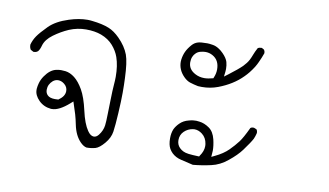

<svg xmlns="http://www.w3.org/2000/svg" viewBox="-53 -363 1106 646"><g transform="rotate(10 500.0 -39.5)"><path d="M254.4 -206.5Q279.8 -196.8 295.4 -179Q311 -161.1 317.9 -141.1Q327.6 -112.8 327.6 -75.2Q327.6 -63.5 326.2 -46.6Q324.7 -29.8 324 4.9Q323.2 39.6 322.8 53.2Q322.3 80.1 320.8 91.8Q318.4 110.4 305.7 126.5Q298.3 135.7 289.6 135.7Q278.3 135.7 268.1 120.6Q252.9 98.6 243.2 54.9Q233.4 11.2 219.2 -13.7Q205.1 -38.1 189.5 -50.3Q173.8 -62.5 157.7 -64.5Q150.9 -65.4 142.8 -65.4Q134.8 -65.4 126.5 -63.5Q105.5 -59.1 88.4 -34.2Q79.6 -21.5 76.2 -8.3Q73.7 0.5 72.8 10.7Q72.8 12.7 72.8 14.2Q72.8 32.7 89.6 49.6Q106.4 66.4 131.3 68.8Q132.8 68.8 134.8 68.8Q159.2 68.8 193.4 38.6L201.7 31.2Q210.4 56.6 215.1 72.8Q219.7 88.9 223.1 106Q230.5 143.1 251 163.6Q261.7 174.3 272 176.3Q288.1 176.3 302.2 172.4Q315.4 168.5 332 148.9Q348.6 129.4 351.8 107.7Q355 85.9 357.4 43.5Q359.9 1 359.9 -26.4Q359.9 -53.7 358.9 -75.7Q356.9 -130.4 348.1 -154.8Q337.9 -182.1 313 -207Q294.4 -225.6 275.4 -233.4Q252.9 -242.7 216.8 -246.6Q209.5 -247.6 201.2 -247.6Q172.4 -247.6 138.7 -236.8Q95.7 -223.1 72.8 -200Q49.8 -176.8 40 -162.6Q30.3 -148.4 25.9 -132.3Q25.9 -131.8 25.9 -130.9Q25.9 -122.1 30.3 -115.2L40 -109.9Q40.5 -109.9 42.2 -109.9Q43.9 -109.9 46.4 -110.4Q51.3 -111.3 55.2 -114.7Q61 -121.1 64.9 -135.7Q70.8 -156.7 94.7 -174.3Q118.7 -191.9 144.5 -203.1Q172.4 -214.8 202.1 -214.8Q231.9 -214.8 254.4 -206.5ZM139.2 34.2Q121.1 34.2 113.3 25.9Q106.4 19 106.4 7.8Q106.4 -10.7 121.6 -23.9Q129.9 -30.3 139.2 -30.3Q150.4 -30.3 160.6 -22Q171.9 -12.7 171.9 1Q171.9 19 152.3 32.2L150.9 33.7Q144 34.2 139.2 34.2Z M692.4 112.8Q692.4 96.2 687.5 75.2Q681.2 49.3 665 38.1Q648.4 26.4 630.9 24.4Q625 23.4 620.4 23.4Q615.7 23.4 609.9 23.9Q604 24.4 595.2 26.9Q577.1 31.2 564.9 43.5Q554.7 53.7 549.3 64.9Q543.5 78.6 543.5 96.7Q543.5 119.1 550.8 131.8Q554.7 138.7 561 145Q573.7 157.2 592.8 161.6L634.3 171.4Q665.5 168.5 695.8 161.6Q725.1 155.3 751 133.8Q777.8 112.3 793 91.8Q814.5 62.5 821.3 49.3Q825.2 40.5 827.6 30.8Q828.1 28.8 828.1 27.3Q828.1 21 824.7 16.6L816.4 13.2Q814.5 12.7 813 12.7Q807.6 12.7 803.7 15.6Q786.6 51.8 775.9 65.9Q763.7 82 747.1 98.6Q730 115.7 702.1 128.9L690.9 134.3Q692.4 117.2 692.4 112.8ZM572.3 97.7Q572.3 79.6 584.7 67.6Q597.2 55.7 613.8 53.2Q616.7 52.7 619.6 52.7Q633.3 52.7 646 62.5Q661.1 74.2 664.1 95.2Q664.6 98.6 664.6 102.1Q664.6 119.6 652.3 136.7L650.4 140.1Q625.5 139.2 614 137.7Q602.5 136.2 595.7 132.8Q588.4 129.4 582.5 123.5Q572.3 113.3 572.3 97.7ZM688.5 -165.5Q688.5 -177.7 685.5 -189Q681.6 -202.1 667.5 -216.3Q659.2 -224.6 652.8 -228.5Q641.1 -236.3 629.9 -237.8Q618.7 -239.7 611.3 -239.7Q588.9 -239.7 579.6 -236.8Q568.4 -233.4 560.5 -224.6Q548.3 -210.9 542.5 -198.2Q536.6 -185.5 534.7 -170.4Q534.2 -166.5 534.2 -163.1Q534.2 -135.3 555.7 -113.8Q565.9 -103.5 577.1 -99.6Q590.8 -95.2 605.5 -92.3Q612.3 -91.8 618.7 -91.8Q647.5 -91.8 673.3 -101.6Q722.2 -120.1 753.9 -152.3Q769.5 -167.5 783.7 -189.9Q789.6 -199.7 793 -207.5Q800.8 -224.1 806.2 -239.7Q806.2 -240.7 806.2 -242.2Q806.2 -247.6 802.7 -252L794.9 -256.3Q794.4 -256.3 793.9 -256.3Q786.1 -256.3 781.2 -252.9Q773.9 -239.3 770 -228.8Q766.1 -218.3 762 -210.4Q757.8 -202.6 753.9 -197.8Q749 -191.4 743.7 -186Q730 -172.4 699.7 -149.4L686 -139.2L688 -156.2Q688.5 -161.1 688.5 -165.5ZM621.6 -122.6Q604 -122.6 589.8 -130.4Q565.9 -143.1 565.9 -167Q565.9 -177.7 569.3 -185.8Q572.8 -193.8 577.6 -198.2Q584 -205.1 593.5 -207.5Q603 -210 610.8 -210Q624 -210 635.3 -203.6Q659.2 -190.4 659.2 -158.7Q659.2 -144.5 653.3 -130.9L651.9 -127.4Q634.3 -122.6 621.6 -122.6Z"/></g></svg>

Font: Bakudai
Style: ExtraLight
Weight: 200
Version: Version 1.48